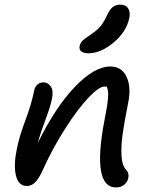

<svg xmlns="http://www.w3.org/2000/svg" viewBox="-20 -801 658 837"><path d="M366.2 -568.8Q344.2 -568.8 334.2 -577.1Q324.2 -585.4 327.1 -600.1Q330.1 -614.3 339.8 -623.8Q349.6 -633.3 375 -649.9Q403.8 -669.4 417.7 -686Q431.6 -702.6 445.8 -732.9Q458.5 -760.3 471.9 -770.5Q485.4 -780.8 502.9 -780.8Q528.3 -780.8 538.6 -764.6Q548.8 -748.5 543.9 -723.1Q531.2 -662.6 475.3 -615.7Q419.4 -568.8 366.2 -568.8ZM484.9 16.1Q433.1 16.1 420.2 -56.9Q407.2 -129.9 436 -279.8Q448.7 -343.3 450.9 -374.8Q453.1 -406.2 445.8 -422.9Q442.9 -423.8 436 -423.8Q411.6 -423.8 365.2 -374.8Q318.8 -325.7 264.4 -240.7Q210 -155.8 168 -63Q150.4 -23.4 134 -6.8Q117.7 9.8 97.2 9.8Q60.5 9.8 49.6 -35.2Q38.6 -80.1 53.2 -150.9Q64.5 -208 90.6 -276.6Q116.7 -345.2 128.9 -405.8Q131.8 -421.9 142.6 -431.9Q153.3 -441.9 168.9 -441.9Q189.9 -441.9 201.9 -423.1Q213.9 -404.3 206.1 -368.2Q199.2 -334.5 177.2 -276.4Q155.3 -218.3 145 -178.2Q222.2 -335 307.1 -423.1Q392.1 -511.2 460.9 -511.2Q509.8 -511.2 531.2 -467.3Q552.7 -423.3 539.1 -355Q522 -268.6 514.6 -216.6Q507.3 -164.6 509.8 -121.6Q512.2 -78.6 529.8 -61Q543.9 -46.9 539.1 -23.9Q535.6 -7.8 521.7 4.2Q507.8 16.1 484.9 16.1Z"/></svg>

Font: Shantell Sans Irregular
Style: Italic
Weight: 400
Italic angle: -11.31°
Designer: Stephen Nixon, Anya Danilova, Shantell Martin
Foundry: Arrow Type
Version: Version 1.006;[9816181b4]